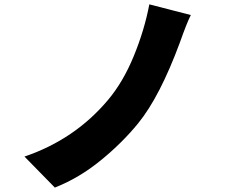

<svg xmlns="http://www.w3.org/2000/svg" viewBox="-20 -808 1040 877"><path d="M662.1 -788.1 851.6 -739.3Q834 -705.1 801.8 -614.3Q710 -366.2 611.3 -245.1Q539.1 -156.2 440.4 -75.7Q341.8 4.9 230.5 48.8L91.8 -92.8Q321.3 -170.9 472.7 -350.6Q542 -432.6 590.8 -551.3Q639.6 -669.9 662.1 -788.1Z"/></svg>

Font: Gen Shin Gothic Monospace Heavy
Style: Bold
Weight: 800
Designer: [Source Han Sans]
Ryoko NISHIZUKA  (kana & ideographs); Paul D. Hunt (Latin, Greek & Cyrillic); Wenlong ZHANG  (bopomofo
Version: Version 1.002.20150607